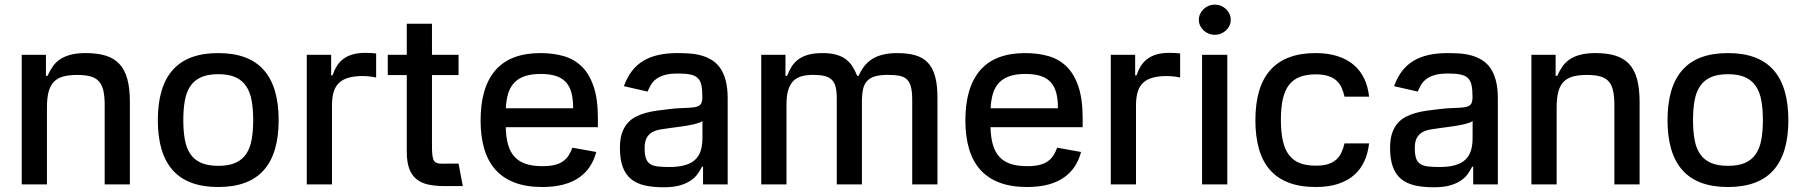

<svg xmlns="http://www.w3.org/2000/svg" viewBox="-20 -776 7593 808"><path d="M173.3 -545.5V-456.7H180Q189.6 -478.3 201.9 -496.1Q214.1 -513.8 232.6 -526.3Q251.1 -538.7 277.3 -545.6Q303.6 -552.6 340.9 -552.6Q389.6 -552.6 424.5 -541.9Q459.5 -531.2 482.2 -507.1Q505 -483 515.8 -443.5Q526.6 -404.1 526.6 -346.9V0H420.5V-334.2Q420.5 -370.4 415 -394.7Q409.4 -419 396.1 -433.8Q382.8 -448.5 360.6 -454.5Q338.4 -460.6 304.7 -460.6Q270.2 -460.6 246.1 -454Q221.9 -447.4 206.7 -431.6Q191.4 -415.8 184.5 -389.6Q177.6 -363.3 177.6 -323.9V0H71.4V-545.5Z M644.2 -270.2Q644.2 -410.9 707 -481.7Q769.9 -552.6 898.4 -552.6Q1027 -552.6 1089.8 -481.7Q1152.7 -410.9 1152.7 -270.2Q1152.7 -130.3 1089.8 -59.7Q1027 11 898.4 11Q769.9 11 707 -59.7Q644.2 -130.3 644.2 -270.2ZM751.4 -270.6Q751.4 -224.8 757.8 -188.9Q764.2 -153.1 780.7 -128.4Q797.2 -103.7 825.8 -90.9Q854.4 -78.1 898.8 -78.1Q942.8 -78.1 971.2 -90.9Q999.6 -103.7 1016.2 -128.4Q1032.7 -153.1 1039.1 -188.9Q1045.5 -224.8 1045.5 -270.6Q1045.5 -316.4 1039.1 -352.3Q1032.7 -388.1 1016.2 -413Q999.6 -437.9 971.2 -450.8Q942.8 -463.8 898.8 -463.8Q854.4 -463.8 825.8 -450.8Q797.2 -437.9 780.7 -413Q764.2 -388.1 757.8 -352.3Q751.4 -316.4 751.4 -270.6Z M1271 0V-545.5H1373.6V-458.8H1379.3Q1386.7 -480.8 1397.7 -498.4Q1408.7 -516 1425.2 -528.2Q1441.8 -540.5 1464.5 -547.1Q1487.2 -553.6 1517.8 -553.6Q1528.1 -553.6 1541.4 -552.9Q1554.7 -552.2 1562.9 -551.1V-449.6Q1559.7 -450.6 1553.6 -451.7Q1547.6 -452.8 1540.1 -453.7Q1532.7 -454.5 1524.1 -455.3Q1515.6 -456 1507.5 -456Q1472.7 -456 1448 -449.2Q1423.3 -442.5 1407.5 -427.9Q1391.7 -413.4 1384.4 -389.9Q1377.1 -366.5 1377.1 -333.1V0Z M1691.8 -545.5V-676.1H1797.9V-545.5H1909.8V-460.2H1797.9V-160.2Q1797.9 -140.3 1799.2 -127.3Q1800.4 -114.3 1803.3 -106.2Q1806.1 -98 1811.1 -94.1Q1816.1 -90.2 1823.2 -88.6Q1830.3 -87 1840.2 -87.2Q1850.1 -87.4 1863.3 -87.4H1909.8L1927.6 7.1H1850.9Q1812.9 7.1 1783.2 0.9Q1753.6 -5.3 1733.1 -21.7Q1712.7 -38 1702.2 -66.2Q1691.8 -94.5 1691.8 -138.1V-460.2H1611.9V-545.5Z M2002.5 -269.2Q2002.5 -408.4 2065 -480.5Q2127.5 -552.6 2254.6 -552.6Q2307.5 -552.6 2351.9 -540Q2396.3 -527.3 2428.3 -496.1Q2460.2 -464.8 2478.2 -411.9Q2496.1 -359 2496.1 -278.4V-240.8H2108.3Q2109.4 -197.4 2118.4 -166.4Q2127.5 -135.3 2146.1 -115.4Q2164.8 -95.5 2193.5 -86.1Q2222.3 -76.7 2263.1 -76.7Q2292.6 -76.7 2313.2 -81.7Q2333.8 -86.6 2348.2 -96.4Q2362.6 -106.2 2372.2 -120.7Q2381.7 -135.3 2388.8 -154.5L2489.3 -136.4Q2480.5 -103 2462.9 -75.8Q2445.3 -48.7 2417.8 -29.3Q2390.3 -9.9 2351.7 0.5Q2313.2 11 2262.1 11Q2195 11 2146.1 -7.5Q2097.3 -25.9 2065.3 -61.6Q2033.4 -97.3 2017.9 -149.5Q2002.5 -201.7 2002.5 -269.2ZM2108.7 -320.3H2392Q2392 -358.3 2384.8 -385.7Q2377.5 -413 2361.2 -430.6Q2344.8 -448.2 2318.9 -456.5Q2293 -464.8 2255.3 -464.8Q2216.3 -464.8 2189.1 -455.6Q2161.9 -446.4 2144.5 -428.3Q2127.1 -410.2 2118.8 -383.2Q2110.4 -356.2 2108.7 -320.3Z M2588.8 -154.1Q2588.8 -189.6 2597.1 -214.7Q2605.5 -239.7 2620 -256.7Q2634.6 -273.8 2654.7 -284.3Q2674.7 -294.7 2697.8 -301Q2720.9 -307.2 2746.4 -310.7Q2772 -314.3 2797.9 -317.1Q2822.4 -320 2842.2 -320.8Q2861.9 -321.7 2877.1 -322.4Q2892.4 -323.2 2903.6 -324.9Q2914.8 -326.7 2921.9 -331.1Q2929 -335.6 2932.4 -343.9Q2935.7 -352.3 2935.7 -366.5V-369Q2935.7 -398.8 2931.6 -417.8Q2927.6 -436.8 2916.2 -447.6Q2904.8 -458.5 2884.6 -462.5Q2864.3 -466.6 2832 -466.6Q2798.7 -466.6 2776.8 -460.2Q2755 -453.8 2741.1 -443.2Q2727.3 -432.5 2719.3 -418.9Q2711.3 -405.2 2705.3 -390.6L2605.5 -413.4Q2619 -450.6 2639.4 -477.1Q2659.8 -503.6 2687.7 -520.2Q2715.6 -536.9 2751.2 -544.7Q2786.9 -552.6 2830.6 -552.6Q2856.9 -552.6 2882.6 -550.8Q2908.4 -549 2931.8 -542.4Q2955.3 -535.9 2975.5 -523.4Q2995.7 -511 3010.7 -489.9Q3025.6 -468.8 3033.9 -437.5Q3042.3 -406.2 3042.3 -362.2V0H2938.6V-74.6H2934.3Q2926.8 -59.3 2915.8 -43.9Q2904.8 -28.4 2886.5 -16Q2868.3 -3.6 2840.9 4.3Q2813.6 12.1 2773.1 12.1Q2727.6 12.1 2693.2 4.3Q2658.7 -3.6 2635.5 -22.7Q2612.2 -41.9 2600.5 -73.9Q2588.8 -105.8 2588.8 -154.1ZM2796.2 -73.2Q2835.9 -73.2 2862.7 -81Q2889.6 -88.8 2905.9 -104.2Q2922.2 -119.7 2929.2 -142.8Q2936.1 -165.8 2936.1 -196.7V-267Q2932.2 -263.1 2923.5 -259.9Q2914.8 -256.7 2902.9 -253.7Q2891 -250.7 2877.5 -248.4Q2864 -246.1 2850.7 -244.1Q2837.4 -242.2 2825.3 -240.6Q2813.2 -239 2804.7 -237.9Q2781.6 -234.7 2761.2 -231.5Q2740.8 -228.3 2725.7 -220.2Q2710.6 -212 2701.7 -196.4Q2692.8 -180.8 2692.8 -152.7Q2692.8 -126.4 2698 -110.6Q2703.1 -94.8 2715.2 -86.5Q2727.3 -78.1 2747.2 -75.6Q2767 -73.2 2796.2 -73.2Z M3183.6 0V-545.5H3285.5V-456.7H3292.3Q3300.8 -479 3312.3 -497Q3323.9 -514.9 3341.3 -527.2Q3358.7 -539.4 3382.8 -546Q3407 -552.6 3440.7 -552.6Q3474.8 -552.6 3498.6 -546Q3522.4 -539.4 3539.1 -527Q3555.8 -514.6 3567.1 -496.8Q3578.5 -479 3587.4 -456.7H3593Q3603 -478.7 3616.3 -496.3Q3629.6 -513.8 3648.8 -526.5Q3668 -539.1 3694.2 -545.8Q3720.5 -552.6 3756.7 -552.6Q3800.4 -552.6 3832.2 -543.3Q3864 -534.1 3884.6 -512.4Q3905.2 -490.8 3915.1 -454.9Q3925.1 -419 3925.1 -365.8V0H3818.9V-355.8Q3818.9 -390.3 3813.4 -410.9Q3807.9 -431.5 3795.6 -442.6Q3783.4 -453.8 3763.8 -457.4Q3744.3 -460.9 3716.6 -460.9Q3683.9 -460.9 3662.8 -454.9Q3641.7 -448.9 3629.3 -435.5Q3616.8 -422.2 3612 -400.6Q3607.2 -378.9 3607.2 -347.7V0H3501.4V-362.6Q3501.4 -391.3 3496.6 -410.3Q3491.8 -429.3 3480.3 -440.5Q3468.8 -451.7 3449.6 -456.3Q3430.4 -460.9 3401.6 -460.9Q3372.5 -460.9 3351.2 -454.4Q3329.9 -447.8 3316.4 -432.9Q3302.9 -418 3296.3 -394.2Q3289.8 -370.4 3289.8 -336.3V0Z M4042.6 -269.2Q4042.6 -408.4 4105.1 -480.5Q4167.6 -552.6 4294.7 -552.6Q4347.7 -552.6 4392 -540Q4436.4 -527.3 4468.4 -496.1Q4500.4 -464.8 4518.3 -411.9Q4536.2 -359 4536.2 -278.4V-240.8H4148.4Q4149.5 -197.4 4158.6 -166.4Q4167.6 -135.3 4186.3 -115.4Q4204.9 -95.5 4233.7 -86.1Q4262.4 -76.7 4303.3 -76.7Q4332.7 -76.7 4353.3 -81.7Q4373.9 -86.6 4388.3 -96.4Q4402.7 -106.2 4412.3 -120.7Q4421.9 -135.3 4429 -154.5L4529.5 -136.4Q4520.6 -103 4503 -75.8Q4485.4 -48.7 4457.9 -29.3Q4430.4 -9.9 4391.9 0.5Q4353.3 11 4302.2 11Q4235.1 11 4186.3 -7.5Q4137.4 -25.9 4105.5 -61.6Q4073.5 -97.3 4058.1 -149.5Q4042.6 -201.7 4042.6 -269.2ZM4148.8 -320.3H4432.2Q4432.2 -358.3 4424.9 -385.7Q4417.6 -413 4401.3 -430.6Q4384.9 -448.2 4359 -456.5Q4333.1 -464.8 4295.5 -464.8Q4256.4 -464.8 4229.2 -455.6Q4202.1 -446.4 4184.7 -428.3Q4167.3 -410.2 4158.9 -383.2Q4150.6 -356.2 4148.8 -320.3Z M4654.5 0V-545.5H4757.1V-458.8H4762.8Q4770.2 -480.8 4781.2 -498.4Q4792.3 -516 4808.8 -528.2Q4825.3 -540.5 4848 -547.1Q4870.7 -553.6 4901.3 -553.6Q4911.6 -553.6 4924.9 -552.9Q4938.2 -552.2 4946.4 -551.1V-449.6Q4943.2 -450.6 4937.1 -451.7Q4931.1 -452.8 4923.7 -453.7Q4916.2 -454.5 4907.7 -455.3Q4899.1 -456 4891 -456Q4856.2 -456 4831.5 -449.2Q4806.8 -442.5 4791 -427.9Q4775.2 -413.4 4767.9 -389.9Q4760.7 -366.5 4760.7 -333.1V0Z M5038.7 0V-545.5H5144.9V0ZM5025.2 -692.8Q5025.2 -706 5030.5 -717.5Q5035.9 -729 5044.9 -737.7Q5054 -746.4 5066.2 -751.4Q5078.5 -756.4 5092.3 -756.4Q5106.2 -756.4 5118.3 -751.4Q5130.3 -746.4 5139.6 -737.7Q5148.8 -729 5154.1 -717.5Q5159.4 -706 5159.4 -692.8Q5159.4 -679.7 5154.1 -668.1Q5148.8 -656.6 5139.6 -648.1Q5130.3 -639.6 5118.3 -634.6Q5106.2 -629.6 5092.3 -629.6Q5078.5 -629.6 5066.2 -634.6Q5054 -639.6 5044.9 -648.1Q5035.9 -656.6 5030.5 -668.1Q5025.2 -679.7 5025.2 -692.8Z M5263.1 -270.2Q5263.1 -339.5 5278.6 -392.2Q5294 -445 5325.5 -480.6Q5356.9 -516.3 5404.5 -534.4Q5452.1 -552.6 5516.3 -552.6Q5569.6 -552.6 5609.7 -539.4Q5649.9 -526.3 5677.7 -502.3Q5705.6 -478.3 5721.4 -444.4Q5737.2 -410.5 5741.5 -369.3H5638.1Q5633.9 -388.5 5626.6 -405.5Q5619.3 -422.6 5605.8 -435.4Q5592.3 -448.2 5571.2 -455.6Q5550.1 -463.1 5518.1 -463.1Q5478.3 -463.1 5450.1 -452.2Q5421.9 -441.4 5404.3 -418.3Q5386.7 -395.2 5378.6 -359.2Q5370.4 -323.2 5370.4 -272.7Q5370.4 -221.6 5378.4 -184.8Q5386.4 -148.1 5403.9 -124.5Q5421.5 -100.9 5449.6 -89.8Q5477.6 -78.8 5518.1 -78.8Q5547.6 -78.8 5568.2 -85.2Q5588.8 -91.6 5602.6 -103.7Q5616.5 -115.8 5624.8 -133.2Q5633.2 -150.6 5638.1 -172.6H5741.5Q5737.2 -132.8 5722.3 -99.1Q5707.4 -65.3 5680.2 -40.8Q5653.1 -16.3 5612.7 -2.7Q5572.4 11 5517.4 11Q5451.3 11 5403.4 -7.3Q5355.5 -25.6 5324.2 -61.3Q5293 -96.9 5278.1 -149.5Q5263.1 -202.1 5263.1 -270.2Z M5829.9 -154.1Q5829.9 -189.6 5838.2 -214.7Q5846.6 -239.7 5861.2 -256.7Q5875.7 -273.8 5895.8 -284.3Q5915.8 -294.7 5938.9 -301Q5962 -307.2 5987.6 -310.7Q6013.1 -314.3 6039.1 -317.1Q6063.6 -320 6083.3 -320.8Q6103 -321.7 6118.3 -322.4Q6133.5 -323.2 6144.7 -324.9Q6155.9 -326.7 6163 -331.1Q6170.1 -335.6 6173.5 -343.9Q6176.8 -352.3 6176.8 -366.5V-369Q6176.8 -398.8 6172.8 -417.8Q6168.7 -436.8 6157.3 -447.6Q6146 -458.5 6125.7 -462.5Q6105.5 -466.6 6073.2 -466.6Q6039.8 -466.6 6017.9 -460.2Q5996.1 -453.8 5982.2 -443.2Q5968.4 -432.5 5960.4 -418.9Q5952.4 -405.2 5946.4 -390.6L5846.6 -413.4Q5860.1 -450.6 5880.5 -477.1Q5900.9 -503.6 5928.8 -520.2Q5956.7 -536.9 5992.4 -544.7Q6028.1 -552.6 6071.7 -552.6Q6098 -552.6 6123.8 -550.8Q6149.5 -549 6172.9 -542.4Q6196.4 -535.9 6216.6 -523.4Q6236.9 -511 6251.8 -489.9Q6266.7 -468.8 6275 -437.5Q6283.4 -406.2 6283.4 -362.2V0H6179.7V-74.6H6175.4Q6168 -59.3 6157 -43.9Q6146 -28.4 6127.7 -16Q6109.4 -3.6 6082 4.3Q6054.7 12.1 6014.2 12.1Q5968.8 12.1 5934.3 4.3Q5899.9 -3.6 5876.6 -22.7Q5853.3 -41.9 5841.6 -73.9Q5829.9 -105.8 5829.9 -154.1ZM6037.3 -73.2Q6077.1 -73.2 6103.9 -81Q6130.7 -88.8 6147 -104.2Q6163.4 -119.7 6170.3 -142.8Q6177.2 -165.8 6177.2 -196.7V-267Q6173.3 -263.1 6164.6 -259.9Q6155.9 -256.7 6144 -253.7Q6132.1 -250.7 6118.6 -248.4Q6105.1 -246.1 6091.8 -244.1Q6078.5 -242.2 6066.4 -240.6Q6054.3 -239 6045.8 -237.9Q6022.7 -234.7 6002.3 -231.5Q5981.9 -228.3 5966.8 -220.2Q5951.7 -212 5942.8 -196.4Q5933.9 -180.8 5933.9 -152.7Q5933.9 -126.4 5939.1 -110.6Q5944.2 -94.8 5956.3 -86.5Q5968.4 -78.1 5988.3 -75.6Q6008.2 -73.2 6037.3 -73.2Z M6526.6 -545.5V-456.7H6533.4Q6543 -478.3 6555.2 -496.1Q6567.5 -513.8 6585.9 -526.3Q6604.4 -538.7 6630.7 -545.6Q6657 -552.6 6694.2 -552.6Q6742.9 -552.6 6777.9 -541.9Q6812.9 -531.2 6835.6 -507.1Q6858.3 -483 6869.1 -443.5Q6880 -404.1 6880 -346.9V0H6773.8V-334.2Q6773.8 -370.4 6768.3 -394.7Q6762.8 -419 6749.5 -433.8Q6736.2 -448.5 6714 -454.5Q6691.8 -460.6 6658 -460.6Q6623.6 -460.6 6599.4 -454Q6575.3 -447.4 6560 -431.6Q6544.7 -415.8 6537.8 -389.6Q6530.9 -363.3 6530.9 -323.9V0H6424.7V-545.5Z M6997.5 -270.2Q6997.5 -410.9 7060.4 -481.7Q7123.2 -552.6 7251.8 -552.6Q7380.3 -552.6 7443.2 -481.7Q7506 -410.9 7506 -270.2Q7506 -130.3 7443.2 -59.7Q7380.3 11 7251.8 11Q7123.2 11 7060.4 -59.7Q6997.5 -130.3 6997.5 -270.2ZM7104.8 -270.6Q7104.8 -224.8 7111.2 -188.9Q7117.5 -153.1 7134.1 -128.4Q7150.6 -103.7 7179.2 -90.9Q7207.7 -78.1 7252.1 -78.1Q7296.2 -78.1 7324.6 -90.9Q7353 -103.7 7369.5 -128.4Q7386 -153.1 7392.4 -188.9Q7398.8 -224.8 7398.8 -270.6Q7398.8 -316.4 7392.4 -352.3Q7386 -388.1 7369.5 -413Q7353 -437.9 7324.6 -450.8Q7296.2 -463.8 7252.1 -463.8Q7207.7 -463.8 7179.2 -450.8Q7150.6 -437.9 7134.1 -413Q7117.5 -388.1 7111.2 -352.3Q7104.8 -316.4 7104.8 -270.6Z"/></svg>

Font: Cannonade Med
Style: Regular
Weight: 500
Designer: Rasmus Andersson
Foundry: rsms
Version: Version 3.012;git-f93a4a705